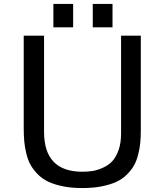

<svg xmlns="http://www.w3.org/2000/svg" viewBox="-20 -932 826 964"><path d="M248 -794.9V-912.1H347.2V-794.9ZM445.8 -794.9V-912.1H544.9V-794.9ZM587.9 -261.2V-752.9H687V-278.8Q687 -243.7 684.3 -215.3Q681.6 -187 673.8 -156Q666 -125 652.6 -101.3Q639.2 -77.6 616.9 -55.4Q594.7 -33.2 564.2 -19Q533.7 -4.9 490.5 3.7Q447.3 12.2 393.1 12.2Q338.9 12.2 295.7 3.4Q252.4 -5.4 221.9 -20Q191.4 -34.7 169.2 -57.4Q147 -80.1 133.5 -104.2Q120.1 -128.4 112.3 -160.6Q104.5 -192.9 101.8 -222.2Q99.1 -251.5 99.1 -288.1V-752.9H201.2V-270Q201.2 -69.8 393.1 -69.8Q420.4 -69.8 444.3 -73.5Q468.3 -77.1 495.8 -89.4Q523.4 -101.6 542.7 -121.6Q562 -141.6 575 -177.5Q587.9 -213.4 587.9 -261.2Z"/></svg>

Font: Standard
Style: Regular
Weight: 400
Designer: Bryce Wilner
Version: Version 2.000;PS 2.0;hotconv 16.6.51;makeotf.lib2.5.65220 DE